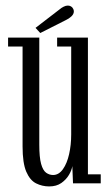

<svg xmlns="http://www.w3.org/2000/svg" viewBox="-20 -658 392 689"><path d="M156.5 11Q131.5 11 109.5 0Q87.5 -11 74.2 -42Q61 -73 61 -132.5V-491H9V-523H121V-138.5Q121 -93.5 127.5 -70Q134 -46.5 145.5 -38.2Q157 -30 170.5 -30Q191 -30 205.8 -50.8Q220.5 -71.5 228 -104.8Q235.5 -138 235.5 -175.5V-491H185V-523H295.5V-32.5H341.5V0H242L239.5 -62Q237.5 -47.5 227.5 -30.5Q217.5 -13.5 200 -1.2Q182.5 11 156.5 11ZM124.5 -539.5 107.5 -558 194 -624.5Q201 -630.5 208.8 -634.2Q216.5 -638 223.5 -638Q229.5 -638 234.8 -635Q240 -632 242.5 -626.5Q245 -622.5 245 -617Q245 -607.5 236.2 -599.2Q227.5 -591 215.5 -585.5Z"/></svg>

Font: Imbue Thin 10pt Light
Style: Regular
Weight: 300
Version: Version 1.102